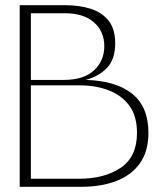

<svg xmlns="http://www.w3.org/2000/svg" viewBox="-20 -720 639 740"><path d="M56 0V-700H230Q285 -700 328.5 -686.5Q372 -673 398 -641Q424 -609 424 -553Q424 -491 392 -458Q360 -425 310 -412Q426 -409 489 -359Q552 -309 552 -208Q552 -137 519.5 -91Q487 -45 428.5 -22.5Q370 0 293 0ZM99 -412H226Q303 -412 342.5 -449Q382 -486 382 -542Q382 -599 342 -634Q302 -669 230 -669H99ZM99 -31H283Q383 -31 445.5 -73.5Q508 -116 508 -208Q508 -272 479 -312Q450 -352 400 -371.5Q350 -391 288 -391H99Z"/></svg>

Font: Panamera Light
Style: Regular
Weight: 300
Designer: Bastien Sozeau
Foundry: NBR — Bastien Sozeau
Version: Version 3.002; ttfautohint (v1.8.4.7-5d5b);gftools[0.9.33]